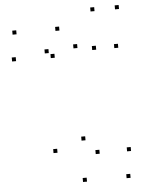

<svg xmlns="http://www.w3.org/2000/svg" viewBox="-58 -903 737 961"><g transform="rotate(-5 310.0 -422.5)"><path d="M558.8 10.4V-9.6H538.8V10.4ZM572.9 -123.2V-143.2H552.9V-123.2ZM415.4 -123.2V-143.2H395.4V-123.2ZM350.5 -196.5V-216.5H330.5V-196.5ZM350.5 -660V-680H330.5V-660ZM268.3 -755V-775H248.3V-755ZM52.9 -755V-775H32.9V-755ZM38.8 -621.4V-641.4H18.8V-621.4ZM233.2 -621.4V-641.4H213.2V-621.4ZM205.4 -647.3V-667.3H185.4V-647.3ZM205.4 -146.5V-166.5H185.4V-146.5ZM339.9 10.4V-9.6H319.9V10.4ZM554.2 -643.5V-663.5H534.2V-643.5ZM574.7 -836.5V-856.5H554.7V-836.5ZM451.7 -836.5V-856.5H431.7V-836.5ZM443.2 -643.5V-663.5H423.2V-643.5Z"/></g></svg>

Font: Monaspace Krypton Dots Var
Style: Regular
Weight: 400
Designer: Riley Cran and the Lettermatic Team
Version: Version 1.100 (Monaspace Krypton Dots)